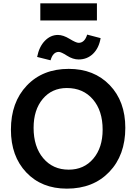

<svg xmlns="http://www.w3.org/2000/svg" viewBox="-20 -1114 811 1143"><path d="M220 -992V-1094H557V-992ZM281 -755 201 -775Q213 -836 247 -871Q281 -906 325 -906Q356 -906 394.5 -882.5Q433 -859 448 -859Q484 -859 499 -908L579 -887Q569 -828 534 -794Q499 -760 448 -760Q414 -760 379 -782.5Q344 -805 330 -805Q295 -805 281 -755ZM378 9Q228 9 136.5 -87.5Q45 -184 45 -342Q45 -505 139.5 -604.5Q234 -704 389 -704Q540 -704 633 -607.5Q726 -511 726 -353Q726 -190 630.5 -90.5Q535 9 378 9ZM389 -104Q480 -104 535.5 -169.5Q591 -235 591 -342Q591 -455 533 -522.5Q475 -590 378 -590Q289 -590 234.5 -525Q180 -460 180 -353Q180 -240 237.5 -172Q295 -104 389 -104Z"/></svg>

Font: Cantarell
Style: Bold
Weight: 700
Designer: Dave Crossland, Nikolaus Waxweiler, Florian Fecher, Jacques Le Bailly, Eben Sorkin, Alexei Vanyashin, Alexios Zavras, Em
Version: Version 0.303